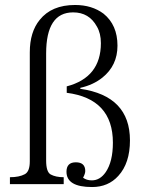

<svg xmlns="http://www.w3.org/2000/svg" viewBox="-20 -752 593 774"><path d="M20 -9.8V-37.6Q57.6 -37.6 80.1 -49.8Q100.1 -60.5 100.1 -101.6V-541Q100.1 -623 140.1 -671.9Q188 -731.9 282.7 -731.9Q350.6 -731.9 397.5 -696.8Q453.6 -651.4 453.6 -567.9Q453.6 -487.8 392.6 -439Q356 -409.7 303.7 -397.9V-394Q503.9 -365.2 503.9 -186Q503.9 -94.2 457 -43Q416.5 2 351.1 2Q248 2 248 -59.6Q248 -97.7 285.6 -97.7Q323.7 -97.7 323.7 -62.5Q323.7 -52.2 314.9 -35.6Q329.1 -24.9 350.1 -24.9Q383.3 -24.9 406.2 -58.1Q435.1 -100.6 435.1 -176.8Q435.1 -354 249 -377.9V-403.8Q386.7 -439.9 386.7 -578.1Q386.7 -617.7 370.6 -645Q339.4 -702.1 274.9 -702.1Q166 -702.1 166 -536.6V-105Q166 -59.1 184.1 -48.8Q204.6 -37.6 236.8 -37.6V-9.8Z"/></svg>

Font: I.MingCP
Style: Regular
Weight: 400
Designer: I.Font Project
Version: Version 8.000; Sep 06, 2022